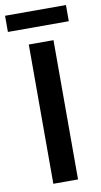

<svg xmlns="http://www.w3.org/2000/svg" viewBox="-93 -846 468 888"><g transform="rotate(-10 141.0 -402.0)"><path d="M83 0V-654H199V0ZM-2 -728V-804H284V-728Z"/></g></svg>

Font: TT Toshiba Sans Medium
Style: Regular
Weight: 500
Designer: Paul D. Hunt
Foundry: Toshiba Corporation
Version: Version 2.020;PS 2.000;hotconv 1.0.86;makeotf.lib2.5.63406